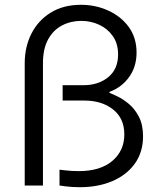

<svg xmlns="http://www.w3.org/2000/svg" viewBox="-20 -770 692 800"><path d="M318 -750Q378 -750 431 -726Q484 -702 516.5 -657.5Q549 -613 549 -551Q549 -492 518 -449Q487 -406 436 -387V-383Q447 -379 470 -368Q493 -357 517.5 -336.5Q542 -316 559 -283Q576 -250 576 -202Q576 -136 542 -88.5Q508 -41 448.5 -15.5Q389 10 313 10Q280 10 254 6.5Q228 3 228 3V-63Q228 -63 254 -60Q280 -57 308 -57Q398 -57 448 -99.5Q498 -142 498 -210Q498 -277 451 -314Q404 -351 332 -351H241V-415H328Q390 -415 431 -448.5Q472 -482 472 -543Q472 -588 450.5 -619Q429 -650 394 -666.5Q359 -683 319 -683Q275 -683 238.5 -664Q202 -645 180.5 -606Q159 -567 159 -506V3H83V-506Q83 -575 111 -630Q139 -685 191.5 -717.5Q244 -750 318 -750Z"/></svg>

Font: Be Vietnam Pro Light
Style: Regular
Weight: 300
Designer: Lam Bao, Tony Le, Vietanh Nguyen
Foundry: Yellow Type Foundry
Version: Version 1.002; ttfautohint (v1.8.3)